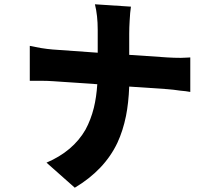

<svg xmlns="http://www.w3.org/2000/svg" viewBox="-20 -824 1009 896"><path d="M436 -685Q436 -752 423 -804L591 -793Q587 -767 585 -727Q583 -695 583 -666V-568L761 -556Q792 -554 824 -554L849 -555L868 -556V-395Q847 -399 821 -401Q788 -406 760 -408L583 -420Q580 -343 568 -283Q554 -214 528 -158Q468 -31 329 52L197 -65Q321 -118 379 -219Q404 -265 418 -321Q430 -370 434 -431L229 -445Q201 -447 171 -447Q151 -447 119 -447V-610L170 -600Q201 -595 226 -593L436 -578Z"/></svg>

Font: Xiangcui Wave Sans Xiangcui Wave Sans
Style: Regular
Weight: 800
Width: 3
Version: Version 0.920;March 28, 2024;FontCreator 14.0.0.2814 64-bit